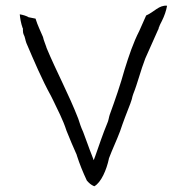

<svg xmlns="http://www.w3.org/2000/svg" viewBox="-20 -665 646 670"><path d="M49 -615C50 -602 53 -584 59 -567L60 -566V-558C60 -553 61 -549 62 -546C68 -535 68 -525 72 -515C99 -452 126 -388 158 -330L165 -316C181 -282 200 -247 212 -209C224 -179 235 -153 248 -124V-123C258 -92 269 -65 283 -35C291 -26 297 -20 309 -15C333 -28 352 -73 360 -111V-112C372 -144 387 -175 399 -207C410 -240 422 -271 435 -304L440 -319C441 -325 443 -331 445 -337C460 -374 471 -420 487 -461C502 -494 517 -528 532 -562L533 -563V-564C533 -564 534 -566 534 -568V-569L535 -570C537 -577 542 -586 545 -592C554 -610 560 -628 563 -645C535 -648 518 -623 490 -611L466 -557C445 -516 430 -471 415 -423C400 -369 382 -317 363 -265C360 -257 359 -244 354 -234C339 -198 326 -159 313 -122L307 -106L301 -122C290 -149 281 -177 270 -205C263 -220 258 -235 253 -251C220 -336 177 -415 142 -499V-500C138 -513 133 -522 130 -536C122 -555 111 -577 104 -600L79 -605L78 -606C70 -610 61 -613 49 -615ZM72 -508V-509ZM212 -202ZM270 -198V-199ZM354 -227V-228ZM435 -297ZM545 -585Z"/></svg>

Font: SolarCharger
Style: 350
Weight: 300
Designer: Mew Too
Foundry: Cannot Into Space Fonts/KineticPlasma Fonts
Version: Version 1.100